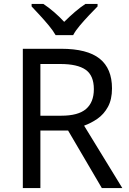

<svg xmlns="http://www.w3.org/2000/svg" viewBox="-20 -964 662 984"><path d="M294 -714Q427 -714 490.5 -663.5Q554 -613 554 -511Q554 -454 533 -416Q512 -378 479.5 -355.5Q447 -333 411 -320L607 0H502L329 -295H187V0H97V-714ZM289 -636H187V-371H294Q381 -371 421 -405.5Q461 -440 461 -507Q461 -577 419 -606.5Q377 -636 289 -636ZM265 -784Q252 -807 230 -833.5Q208 -860 184 -886Q160 -912 142 -931V-944H202Q228 -927 256 -903Q284 -879 309 -852Q336 -879 364 -903Q392 -927 418 -944H480V-931Q461 -912 436.5 -886Q412 -860 389.5 -833.5Q367 -807 355 -784Z"/></svg>

Font: Noto Kufi Arabic
Style: Regular
Weight: 400
Designer: Monotype Design Team, David Williams, Khaled Hosny
Foundry: Google LLC
Version: Version 2.109; ttfautohint (v1.8.4.7-5d5b)